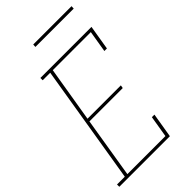

<svg xmlns="http://www.w3.org/2000/svg" viewBox="-296 -978 1063 1063"><g transform="rotate(-45 235.5 -447.0)"><path d="M-29 0V-18H32L147 -717H88V-735H488L464 -590H444L465 -717H167L113 -391H374L371 -373H110L52 -18H350L371 -145H391L367 0ZM190 -876 191 -894H491L490 -876Z"/></g></svg>

Font: Iosevka Curly Slab Thin
Style: Italic
Weight: 100
Italic angle: -9°
Monospace: yes
Designer: Belleve Invis
Foundry: Belleve Invis
Version: Version 22.1.2; ttfautohint (v1.8.4)